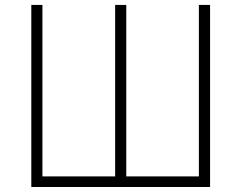

<svg xmlns="http://www.w3.org/2000/svg" viewBox="-20 -747 964 767"><path d="M105.1 -727.3V0H819.2V-727.3H774.5V-42.3H484.4V-727.3H440V-42.3H149.5V-727.3Z"/></svg>

Font: Karasuma Gothic
Style: Thin
Weight: 200
Designer: Rasmus Andersson / Ryoko Ishizuka
Foundry: rsms
Version: Version 1.00